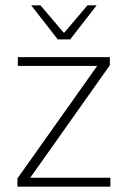

<svg xmlns="http://www.w3.org/2000/svg" viewBox="-20 -701 480 721"><path d="M394.5 -33.5V0H45.5V-31L345 -453.5H47V-486.5H392.5V-456L93.5 -33.5ZM197 -553 97.5 -680.5V-681H132L218.5 -579H222L308.5 -681H342.5V-680.5L243.5 -553Z"/></svg>

Font: Anek Latin Medium ExtraLight
Style: Regular
Weight: 250
Version: Version 1.003